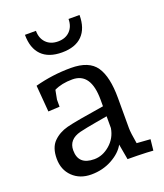

<svg xmlns="http://www.w3.org/2000/svg" viewBox="-136 -818 785 919"><g transform="rotate(-20 256.5 -358.5)"><path d="M80 -344 69 -479Q159 -503 251.5 -503Q344 -503 379.5 -451Q415 -399 415 -291V-137Q415 -114 425 -57L494 -52L488 4L455 2Q409 0 358 0L344 -79Q324 -42 276.5 -16Q229 10 171 10Q113 10 76.5 -25.5Q40 -61 40 -117.5Q40 -174 69 -203Q98 -232 142 -243.5Q186 -255 334 -278V-311Q334 -449 240 -449Q185 -449 147 -430Q138 -385 138 -383V-347ZM128 -128Q128 -54 209 -54Q252 -54 289 -86Q326 -118 334 -167V-227Q329 -226 276.5 -217Q224 -208 191 -200Q128 -184 128 -128ZM322 -727H378Q378 -659 342.5 -623Q307 -587 239 -587Q171 -587 135.5 -623Q100 -659 100 -727H156Q156 -689 178.5 -666Q201 -643 239 -643Q277 -643 299.5 -666Q322 -689 322 -727Z"/></g></svg>

Font: Andada
Style: Regular
Weight: 400
Designer: Carolina Giovagnoli
Foundry: Carolina Giovagnoli
Version: Version 1.002